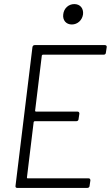

<svg xmlns="http://www.w3.org/2000/svg" viewBox="-20 -921 543 941"><path d="M332 -801C360 -801 383 -822 387 -851C390 -880 373 -901 344 -901C316 -901 293 -880 290 -851C286 -822 304 -801 332 -801ZM499 -663 503 -690C504 -696 500 -700 494 -700H150C144 -700 140 -696 139 -690L56 -10C55 -4 58 0 64 0H408C414 0 419 -4 419 -10L423 -37C423 -43 420 -47 414 -47H115C113 -47 112 -49 112 -51L145 -323C146 -325 148 -327 150 -327H354C360 -327 365 -331 365 -337L369 -364C369 -370 366 -374 360 -374H156C154 -374 152 -376 152 -378L185 -649C186 -651 188 -653 190 -653H489C494 -653 499 -657 499 -663Z"/></svg>

Font: Barlow Semi Condensed Light
Style: Italic
Weight: 300
Width: 4
Italic angle: -7°
Designer: Jeremy Tribby
Foundry: Tribby Type
Version: Version 1.422;hotconv 1.0.109;makeotfexe 2.5.65596